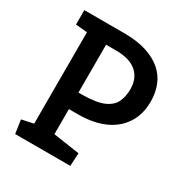

<svg xmlns="http://www.w3.org/2000/svg" viewBox="-162 -813 889 935"><g transform="rotate(30 282.0 -345.5)"><path d="M54 0 43 -76 109 -90V-604L44 -610V-691H267Q341 -691 394 -674Q447 -657 481 -627Q515 -597 531 -556Q547 -515 547 -467Q547 -395 513.5 -343Q480 -291 418.5 -263.5Q357 -236 270 -236H220V-95L368 -73L364 0ZM220 -329H243Q322 -330 362 -348Q402 -366 416.5 -397.5Q431 -429 431 -469Q431 -531 391.5 -564.5Q352 -598 278 -598H220Z"/></g></svg>

Font: Kreon Medium
Style: Regular
Weight: 500
Version: Version 2.002